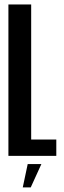

<svg xmlns="http://www.w3.org/2000/svg" viewBox="-20 -695 287 856"><path d="M17.5 0H231V-73H119V-675H17.5ZM81.5 140.5H117L164.5 36.5H103.5Z"/></svg>

Font: Anybody ExtraCondensed Medium
Style: Regular
Weight: 500
Width: 2
Version: Version 1.113;gftools[0.9.25]